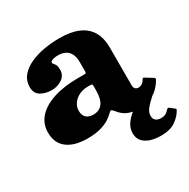

<svg xmlns="http://www.w3.org/2000/svg" viewBox="-162 -681 1012 1026"><g transform="rotate(-30 344.0 -168.0)"><path d="M546 193.5Q603.5 193.5 636.5 170Q669.5 146.5 684.5 119Q687.5 113.5 687.5 111Q687.5 108.5 682.5 105L657 85Q650.5 80 642.5 88.5Q635 98 623.5 105Q612 112 593.5 112Q573 112 561.2 102.5Q549.5 93 549.5 74Q549.5 53.5 562.5 36Q575.5 18.5 592.5 3Q609.5 -12.5 621 -25.5Q627 -32.5 623.2 -37Q619.5 -41.5 608 -51Q604.5 -54.5 593 -58.5Q581.5 -62.5 573 -57Q553 -43.5 527 -27.2Q501 -11 476.5 8.8Q452 28.5 436 52.8Q420 77 420 106.5Q420 149.5 455 171.5Q490 193.5 546 193.5ZM30 -123Q30 -57.5 74.5 -23.8Q119 10 199.5 10Q245 10 277.5 1.2Q310 -7.5 332 -21.2Q354 -35 368 -50Q376 -58.5 381.5 -57.8Q387 -57 396.5 -45Q408 -29.5 423.8 -17Q439.5 -4.5 463.2 2.8Q487 10 523 10H523.5Q562 10 590.8 -3.5Q619.5 -17 639.8 -37.8Q660 -58.5 671.5 -80.5Q675 -88.5 668.5 -92.5L622 -121Q615.5 -126 610.5 -117.5Q601 -100.5 590.5 -95Q580 -89.5 569.5 -89.5Q559 -89.5 551.2 -96.5Q543.5 -103.5 543.5 -118.5V-353.5Q543.5 -410.5 520.5 -450Q497.5 -489.5 451.2 -509.8Q405 -530 335 -530Q286 -530 238.5 -521.8Q191 -513.5 152.2 -495.5Q113.5 -477.5 90.2 -449.5Q67 -421.5 67 -382Q67 -343.5 95.2 -326.5Q123.5 -309.5 163 -309.5Q199.5 -309.5 227 -329Q254.5 -348.5 254.5 -382Q254.5 -403.5 249.5 -412.5Q244.5 -421.5 239.5 -426Q234.5 -430.5 234.5 -437Q234.5 -442 241 -446Q247.5 -450 258.5 -452.2Q269.5 -454.5 282 -454.5Q309.5 -454.5 328 -444.2Q346.5 -434 356 -414.5Q365.5 -395 365.5 -367V-308.5Q365.5 -299.5 363.2 -297.5Q361 -295.5 352.5 -295.5H314.5Q228.5 -295.5 164.5 -275Q100.5 -254.5 65.2 -216Q30 -177.5 30 -123ZM230.5 -141.5Q230.5 -165.5 244.2 -185.5Q258 -205.5 282.2 -217.8Q306.5 -230 338.5 -230H355.5Q365.5 -230 365.5 -220V-191Q365.5 -136.5 345.8 -110.8Q326 -85 288.5 -85Q262 -85 246.2 -99.2Q230.5 -113.5 230.5 -141.5Z"/></g></svg>

Font: Besley ExtraBold
Style: Regular
Weight: 800
Designer: Owen Earl
Foundry: indestructible type*
Version: Version 2.001